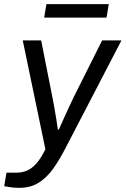

<svg xmlns="http://www.w3.org/2000/svg" viewBox="-48 -720 603 922"><path d="M44 182Q17.8 182 -1.4 178.6Q-20.5 175.1 -27.8 174.1L-16.9 109.1H31.7Q57 109.1 80.1 99.9Q103.3 90.7 125.5 66.5Q147.7 42.3 170 -3.2L61.2 -526H149.6L202 -261.6Q206.6 -240.1 211.8 -210.1Q217 -180.2 221.9 -150.6Q226.9 -121 229.8 -98.1H234.8Q244.6 -120.4 257.5 -149.2Q270.3 -178 283.7 -206.4Q297.1 -234.7 306.5 -254.6L442.5 -526H535.2L269.6 -14.6Q240.2 43.3 209.1 87.6Q177.9 131.9 138.6 156.9Q99.3 182 44 182ZM164.1 -635.4 174.9 -700H474.3L463.5 -635.4Z"/></svg>

Font: Archivo Variable SemiBold
Style: Italic
Weight: 600
Italic angle: -10°
Designer: Hector Gatti
Foundry: Omnibus-Type
Version: Version 2.001